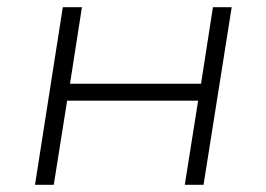

<svg xmlns="http://www.w3.org/2000/svg" viewBox="-20 -512 738 532"><path d="M77 0 154 -492H207L174 -280H537L570 -492H622L544 0H492L529 -233H166L129 0Z"/></svg>

Font: Nunito Sans 7pt SemiExpanded ExtraLight
Style: Italic
Weight: 250
Width: 6
Italic angle: -9°
Designer: Vernon Adams
Foundry: Vernon Adams
Version: Version 3.101;gftools[0.9.27]